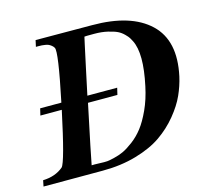

<svg xmlns="http://www.w3.org/2000/svg" viewBox="-100 -810 1007 927"><g transform="rotate(-15 403.0 -346.5)"><path d="M778 -344Q768 -299 748 -254.5Q728 -210 689.5 -163Q651 -116 600 -80.5Q549 -45 472 -22.5Q395 0 303 0H7L13 -30Q75 -32 115 -66Q135 -86 188 -335H81L89 -369H195Q246 -612 233 -633Q229 -640 222 -645.5Q215 -651 208.5 -654Q202 -657 192 -658.5Q182 -660 176 -660.5Q170 -661 159 -661Q148 -661 146 -661L153 -693L435 -692Q628 -692 721.5 -603.5Q815 -515 778 -344ZM607 -340Q641 -497 606 -566Q600 -577 596 -584Q592 -591 578 -605Q564 -619 547.5 -627Q531 -635 501 -642Q471 -649 434 -649Q386 -649 385 -648L377 -612Q369 -575 353 -500.5Q337 -426 325 -369H474L466 -335H319Q265 -79 258 -39Q259 -40 320 -38Q328 -38 336.5 -38.5Q345 -39 370.5 -45Q396 -51 418 -61Q440 -71 470 -93.5Q500 -116 524 -147Q548 -178 571 -228Q594 -278 607 -340Z"/></g></svg>

Font: GFS Artemisia
Style: Bold Italic
Weight: 700
Italic angle: -12°
Designer: Designed by Takis Katsoulidis and George D. Matthiopoulos.
Foundry: Designed by Takis Katsoulidis and George D. Matthiopoulos.
Version: Version 1.0